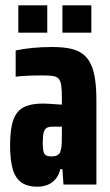

<svg xmlns="http://www.w3.org/2000/svg" viewBox="-20 -695 416 723"><path d="M121 8Q81 8 58.5 -9.5Q36 -27 27 -61.5Q18 -96 18 -148Q18 -209 30 -243Q42 -277 69 -291Q96 -305 140 -305Q148 -305 157.5 -304.5Q167 -304 176.5 -303.5Q186 -303 195.5 -302Q205 -301 213 -301V-328Q213 -357 210.5 -374Q208 -391 200.5 -399Q193 -407 178 -409Q163 -411 137 -411Q118 -411 100.5 -410.5Q83 -410 67.5 -409Q52 -408 39 -406V-505Q66 -511 101.5 -514.5Q137 -518 177 -518Q216 -518 244.5 -512Q273 -506 292 -491.5Q311 -477 322 -453.5Q333 -430 338 -396.5Q343 -363 343 -317V0H219L215 -58H207Q202 -36 189.5 -21Q177 -6 159.5 1Q142 8 121 8ZM174 -106Q183 -106 190 -108Q197 -110 202 -115Q207 -120 209 -130Q212 -140 212.5 -154.5Q213 -169 213 -189V-218H178Q164 -218 156 -213.5Q148 -209 144.5 -196Q141 -183 141 -159Q141 -140 143 -128Q145 -116 152 -111Q159 -106 174 -106ZM49 -572V-675H158V-572ZM215 -572V-675H324V-572Z"/></svg>

Font: Saira ExtraCondensed ExtraBold
Style: Regular
Weight: 800
Width: 2
Designer: Hector Gatti with collaboration of the Omnibus-Type team
Foundry: Omnibus-Type
Version: Version 1.101